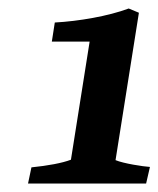

<svg xmlns="http://www.w3.org/2000/svg" viewBox="-20 -837 373 452"><path d="M46 -405H324L333 -444C317 -445 271 -452 252 -460L307 -807L283 -817C235 -799 165 -787 109 -784L102 -739H191L147 -461C126 -453 93 -447 54 -443Z"/></svg>

Font: Caladea
Style: Bold Italic
Weight: 700
Italic angle: -9°
Designer: Carolina Giovagnoli and Andres Torresi
Foundry: Carolina Giovagnoli & Andres Torresi
Version: Version 1.001;hotconv 1.0.109;makeotfexe 2.5.65596